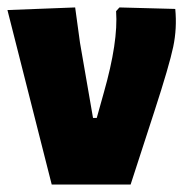

<svg xmlns="http://www.w3.org/2000/svg" viewBox="-20 -496 501 516"><path d="M451 -472Q456 -420 445.5 -370Q435 -320 395 -197L331 0H119L0 -469L182 -476L195 -381L230 -179H240L259 -247Q298 -384 292 -466L301 -476Z"/></svg>

Font: Alegreya Sans Black
Style: Regular
Weight: 900
Designer: Juan Pablo del Peral
Foundry: Huerta Tipografica
Version: Version 2.007